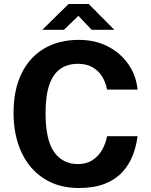

<svg xmlns="http://www.w3.org/2000/svg" viewBox="-20 -933 758 963"><path d="M375.5 10Q274.5 10 201 -37Q127.5 -84 87.8 -169Q48 -254 48 -367.5Q48 -481.5 87.5 -563.2Q127 -645 200.5 -689Q274 -733 375.5 -733Q457 -733 520.8 -700.2Q584.5 -667.5 623.8 -611Q663 -554.5 670 -483.5H517Q510 -521 491.5 -550.2Q473 -579.5 443 -596.2Q413 -613 371 -613Q320.5 -613 284 -588.5Q247.5 -564 228 -509.5Q208.5 -455 208.5 -365.5Q208.5 -230.5 251.8 -170.2Q295 -110 371 -110Q413 -110 443 -129.2Q473 -148.5 491.5 -180.2Q510 -212 517 -250H670Q663.5 -198.5 645 -151.8Q626.5 -105 592.5 -68.5Q558.5 -32 505 -11Q451.5 10 375.5 10ZM192 -783.5 324 -913H425L553.5 -783.5H439.5L373.5 -853.5L300.5 -783.5Z"/></svg>

Font: Public Sans Thin
Style: Bold
Weight: 700
Version: Version 2.001